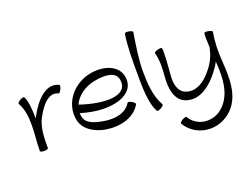

<svg xmlns="http://www.w3.org/2000/svg" viewBox="-163 -1174 2484 1901"><g transform="rotate(-20 1079.0 -223.5)"><path d="M181 0C181 -105 181 -215 229 -306C286 -414 370 -520 466 -474C473 -470 486 -485 496 -506C506 -528 509 -547 502 -551C373 -613 253 -479 176 -334C174 -329 171 -323 168 -318C167 -406 162 -503 133 -555C129 -561 110 -557 89 -545C69 -533 56 -518 59 -512C102 -438 109 -352 109 -267C109 -179 96 -91 96 -3C96 -3 96 -3 96 -2C96 -2 96 -1 96 0C96 7 115 13 138 13C162 13 181 7 181 0Z M1151 -112C1154 -118 1141 -133 1121 -145C1100 -157 1081 -161 1077 -155C1024 -62 904 -44 795 -63C709 -78 614 -101 599 -183C597 -195 596 -206 596 -219C893 -125 1180 -196 1143 -405C1121 -531 974 -578 835 -554C646 -521 509 -355 541 -173C560 -63 667 1 780 21C925 46 1080 11 1151 -112ZM849 -470C953 -489 1069 -485 1085 -395C1116 -215 864 -217 613 -302C650 -388 743 -451 849 -470Z M1285 -807C1265 -681 1265 -536 1265 -400C1265 -256 1265 -77 1322 21C1326 28 1345 23 1366 12C1386 0 1399 -15 1396 -21C1332 -131 1325 -269 1325 -400C1325 -521 1348 -663 1369 -793C1370 -800 1352 -809 1329 -813C1306 -817 1286 -814 1285 -807Z M1499 -522C1521 -440 1518 -354 1510 -269C1500 -151 1517 -22 1621 19C1773 77 1916 -51 2013 -197C2021 -210 2029 -223 2036 -237C2037 -228 2038 -220 2038 -211C2049 -58 2039 105 1931 212C1825 319 1649 304 1577 179C1573 172 1554 177 1533 188C1513 200 1500 215 1503 221C1604 395 1846 418 1991 273C2116 148 2110 -40 2098 -215C2090 -319 2092 -424 2110 -526C2111 -533 2093 -542 2070 -546C2047 -551 2027 -548 2026 -541C2022 -517 2023 -459 2027 -394C2016 -336 1996 -280 1963 -230C1887 -114 1772 -14 1651 -61C1577 -90 1562 -181 1570 -264C1578 -358 1590 -510 1581 -544C1579 -551 1559 -552 1537 -546C1514 -540 1497 -529 1499 -522Z"/></g></svg>

Font: Nupuram Expanded Light
Style: Regular
Weight: 300
Width: 7
Designer: Santhosh Thottingal (santhosh.thottingal@gmail.com)
Foundry: SMC
Version: Version 1.000